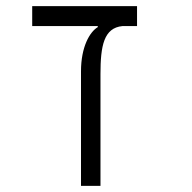

<svg xmlns="http://www.w3.org/2000/svg" viewBox="-20 -606 626 626"><path d="M426.8 -585.9H85V-521H298.8V-517.6C272.5 -502 244.1 -453.1 244.1 -373.5V0H307.6V-364.3C307.6 -456.5 318.4 -515.1 379.4 -521H426.8Z"/></svg>

Font: Cascadia Mono Light
Style: Regular
Weight: 300
Monospace: yes
Designer: Aaron Bell
Foundry: Saja Typeworks
Version: Version 2404.023